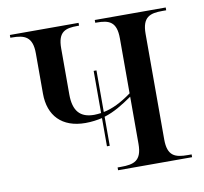

<svg xmlns="http://www.w3.org/2000/svg" viewBox="-65 -606 721 677"><g transform="rotate(-10 295.5 -268.0)"><path d="M281 -90H291V-194C327 -205 357 -224 392 -248V-79C392 -18 363 -10 317 -10H305V0H570V-10H557C511 -10 484 -19 484 -79V-457C484 -517 512 -526 556 -526H570V-536H316V-526H321C365 -526 392 -517 392 -457V-260C355 -233 322 -217 291 -211V-360H281V-209C272 -208 264 -207 256 -207C206 -207 182 -234 182 -293V-458C182 -518 209 -526 253 -526H258V-536H12V-526H17C63 -526 91 -516 91 -456V-312C91 -233 137 -184 221 -184C243 -184 263 -187 281 -191Z"/></g></svg>

Font: Noto Serif Display SemiCondensed
Style: Regular
Weight: 400
Width: 4
Designer: Monotype Design Team
Foundry: Monotype Imaging Inc.
Version: Version 2.009